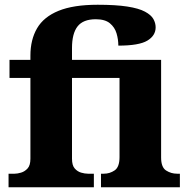

<svg xmlns="http://www.w3.org/2000/svg" viewBox="-20 -788 796 808"><path d="M16 0V-57H42Q53 -57 68.5 -61.5Q84 -66 96 -79Q108 -92 108 -120V-460H20V-536H108V-554Q108 -621 136 -669Q164 -717 226.5 -742.5Q289 -768 391 -768Q467 -768 515.5 -760.5Q564 -753 590 -739Q616 -725 625.5 -708Q635 -691 635 -673Q635 -638 600 -617Q565 -596 478 -596Q478 -622 470.5 -647.5Q463 -673 442.5 -690Q422 -707 383 -707Q330 -707 306.5 -677Q283 -647 283 -586V-536H658V-125Q658 -84 679 -70.5Q700 -57 725 -57H737V0H405V-57H417Q442 -57 462.5 -71Q483 -85 483 -127V-460H283V-120Q283 -92 294.5 -79Q306 -66 321.5 -61.5Q337 -57 350 -57H375V0Z"/></svg>

Font: Noto Serif ExtraBold
Style: Regular
Weight: 800
Designer: Monotype Design Team
Foundry: Monotype Imaging Inc.
Version: Version 2.014